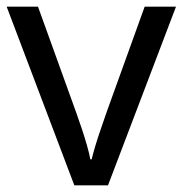

<svg xmlns="http://www.w3.org/2000/svg" viewBox="-20 -556 548 576"><path d="M203 0 0 -536H94L208 -220Q216 -198 225 -171Q234 -144 241 -119.5Q248 -95 251 -78H255Q259 -95 266.5 -120Q274 -145 283.5 -172Q293 -199 300 -220L414 -536H508L304 0Z"/></svg>

Font: Noto Znamenny Musical Notation
Style: Regular
Weight: 400
Version: Version 1.003; ttfautohint (v1.8.4.7-5d5b)